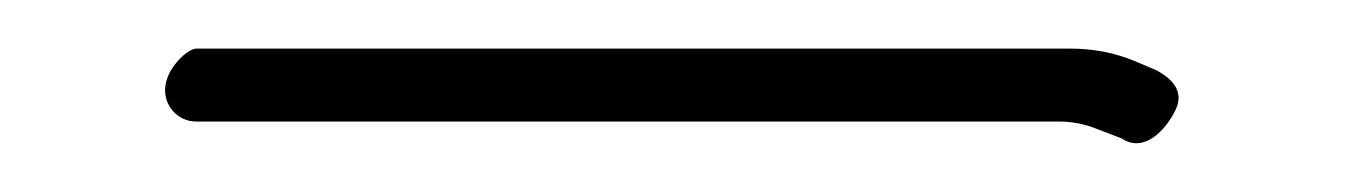

<svg xmlns="http://www.w3.org/2000/svg" viewBox="-20 -28 557 79"><path d="M65.4 -8H420.4C429.8 -8 438.5 -6.3 446.6 -3L456 1C464.2 5.5 466.8 10.9 463.6 17.4C459.6 25.6 450.7 35.1 441.6 29L431.2 25C426.2 23 421 22 415.7 22H60.7C52.8 22 46.8 14.9 48.1 7C49.3 -0.9 57.5 -8 60.7 -8Z"/></svg>

Font: MewTooHand
Style: ReversedIta
Weight: 400
Designer: Mew Too, Robert Jablonski
Version: Version 0.77